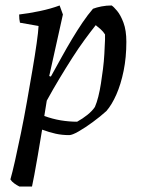

<svg xmlns="http://www.w3.org/2000/svg" viewBox="-20 -482 515 702"><path d="M51 200Q41 195 32 188.5Q23 182 18 174Q25 150 35 105.5Q45 61 56.5 5Q68 -51 78.5 -110.5Q89 -170 98.5 -225.5Q108 -281 114 -323.5Q120 -366 121 -387L53 -399Q50 -411 50 -429Q85 -433 125.5 -441.5Q166 -450 198 -462L210 -429L160 -204L166 -202Q186 -238 205 -272.5Q224 -307 243.5 -339.5Q263 -372 282 -400Q301 -428 320 -450Q333 -455 351 -458.5Q369 -462 388 -462Q395 -458 408 -442.5Q421 -427 431.5 -399Q442 -371 442 -329Q442 -272 432 -223Q422 -174 405.5 -136.5Q389 -99 369 -76Q347 -56 319 -35.5Q291 -15 267.5 -1.5Q244 12 233 12Q207 12 184 7Q161 2 134 -8Q125 46 118 87.5Q111 129 105.5 157.5Q100 186 97 200ZM262 -37Q282 -48 299.5 -62Q317 -76 327 -91Q334 -107 339.5 -129Q345 -151 349 -176.5Q353 -202 356.5 -229.5Q360 -257 361.5 -284.5Q363 -312 364 -337Q364 -342 364 -347Q364 -352 364 -356Q358 -366 348 -375Q338 -384 330 -390Q311 -366 289 -336Q267 -306 244 -270Q221 -234 197.5 -195Q174 -156 151 -114L142 -58Q172 -47 202 -42Q232 -37 262 -37Z"/></svg>

Font: Labrada
Style: Italic
Weight: 400
Italic angle: -7°
Designer: Mercedes Jáuregui
Foundry: Omnibus-Type Team
Version: Version 1.000